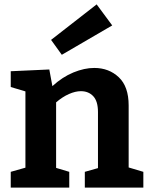

<svg xmlns="http://www.w3.org/2000/svg" viewBox="-20 -856 684 876"><path d="M29 0V-72L96 -91V-439L29 -459V-531L205 -539L219 -463Q265 -505 315 -525.5Q365 -546 410 -546Q477 -546 522 -503.5Q567 -461 567 -375V-92L634 -72V0H367V-72L427 -89V-345Q427 -394 405.5 -417Q384 -440 349 -440Q324 -440 294.5 -427Q265 -414 236 -389V-90L296 -72V0ZM262 -606 213 -674 421 -836 492 -740Z"/></svg>

Font: Bitter
Style: Bold
Weight: 700
Designer: Sol Matas, and Bitter project Authors
Foundry: Sol Matas
Version: Version 2.001